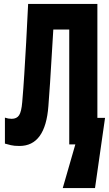

<svg xmlns="http://www.w3.org/2000/svg" viewBox="-20 -734 554 976"><path d="M79 8Q52 8 35.5 4Q19 0 5 -4V-136Q22 -130 39 -130Q65 -130 77 -148Q89 -166 93 -215Q99 -284 103.5 -357.5Q108 -431 113 -518Q118 -605 123 -714H475V-135H514L463 222H299L363 0H332V-584H251Q246 -501 242 -436Q238 -371 234.5 -313.5Q231 -256 226 -195Q211 8 79 8Z"/></svg>

Font: Noto Sans Mono ExtraCondensed Black
Style: Regular
Weight: 900
Width: 2
Designer: Monotype Design Team
Foundry: Monotype Imaging Inc.
Version: Version 2.014